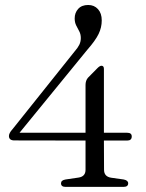

<svg xmlns="http://www.w3.org/2000/svg" viewBox="-20 -732 572 752"><path d="M315 -399Q315 -416.5 324.5 -427.5L362 -465.5Q371 -474.5 377.5 -474.5Q387 -474.5 387 -462V-212H478.5Q496 -212 496 -197.5Q496 -181.5 478 -181.5H387L387.5 -67Q387.5 -40.5 415 -36L464.5 -29Q482 -25.5 482 -14Q482 0 463.5 0H237Q219 0 219 -14Q219 -26 236.5 -29L287.5 -36.5Q315 -40.5 315 -67V-181.5L36.5 -182Q15 -182 15 -199.5Q15 -210.5 29 -226L273 -531.5Q284.5 -544.5 290.5 -556.5Q296.5 -568.5 296.5 -583Q296.5 -598 290.5 -609.2Q284.5 -620.5 278.5 -632.2Q272.5 -644 272.5 -660Q272.5 -682 286.2 -697.2Q300 -712.5 325.5 -712.5Q349 -712.5 363.8 -696.2Q378.5 -680 378.5 -652Q378.5 -624.5 366.2 -599Q354 -573.5 321.5 -536.5L56.5 -212H315Z"/></svg>

Font: Fraunces 72pt S050 Light
Style: Regular
Weight: 300
Version: Version 1.000; ttfautohint (v1.8.3)